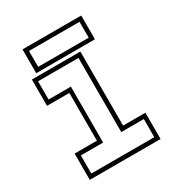

<svg xmlns="http://www.w3.org/2000/svg" viewBox="-165 -789 825 895"><g transform="rotate(-30 247.5 -342.0)"><path d="M57 0V-141.5H177V-398.5H57V-540H318V-141.5H438V0ZM78 -22H417V-119.5H295.5V-518.5H78V-420.5H198V-119.5H78ZM89.5 -555.5V-683.5H405.5V-555.5ZM112 -576.5H384V-662H112Z"/></g></svg>

Font: Tourney Thin ExtraLight
Style: Regular
Weight: 250
Version: Version 1.015